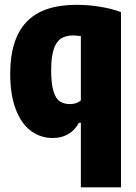

<svg xmlns="http://www.w3.org/2000/svg" viewBox="-20 -578 579 818"><path d="M324.5 -54.5H316Q299.5 -23.5 271 -6.8Q242.5 10 204.5 10Q154 10 113.2 -19.2Q72.5 -48.5 48 -110.2Q23.5 -172 23.5 -265Q23.5 -410 92.2 -483.8Q161 -557.5 306.5 -557.5Q355 -557.5 405 -549.5Q455 -541.5 495.5 -526.5V220H324.5ZM324.5 -150.5V-424Q304.5 -427 291.5 -427Q260.5 -427 240 -413.8Q219.5 -400.5 208.8 -368.2Q198 -336 198 -280Q198 -222 207.5 -190.2Q217 -158.5 234.2 -146.5Q251.5 -134.5 279 -134.5Q292 -134.5 304 -138.5Q316 -142.5 324.5 -150.5Z"/></svg>

Font: Encode Sans Condensed ExtraBold
Style: Regular
Weight: 800
Width: 3
Designer: Multiple Designers
Foundry: Impallari Type
Version: Version 2.000